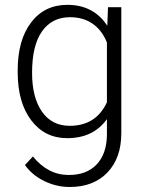

<svg xmlns="http://www.w3.org/2000/svg" viewBox="-20 -558 595 789"><path d="M52.7 -261.2V-269Q52.7 -393.1 107.7 -465.6Q162.6 -538.1 256.8 -538.1Q364.7 -538.1 420.9 -452.1L423.8 -528.3H478.5V-10.7Q478.5 91.3 421.4 150.9Q364.3 210.4 266.6 210.4Q211.4 210.4 161.4 185.8Q111.3 161.1 82.5 120.1L115.2 85Q177.2 161.1 262.7 161.1Q335.9 161.1 377 117.9Q418 74.7 419.4 -2V-68.4Q363.3 9.8 255.9 9.8Q164.1 9.8 108.4 -63.5Q52.7 -136.7 52.7 -261.2ZM111.8 -258.8Q111.8 -157.7 152.3 -99.4Q192.9 -41 266.6 -41Q374.5 -41 419.4 -137.7V-383.3Q398.9 -434.1 360.4 -460.7Q321.8 -487.3 267.6 -487.3Q193.8 -487.3 152.8 -429.4Q111.8 -371.6 111.8 -258.8Z"/></svg>

Font: Roboto Light
Style: Regular
Weight: 300
Designer: Google
Version: Version 2.137; 2017